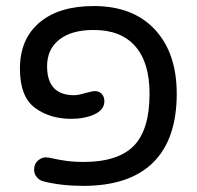

<svg xmlns="http://www.w3.org/2000/svg" viewBox="-20 -603 653 635"><path d="M125 -2.9Q111.3 -5.9 102.1 -16.6Q92.8 -27.3 92.8 -42Q92.8 -61.5 106.9 -73.2Q121.1 -85 139.6 -82Q179.7 -73.2 204.1 -70.3Q228.5 -67.4 255.9 -67.4Q370.1 -67.4 422.4 -120.6Q474.6 -173.8 474.6 -293Q474.6 -396.5 427.2 -450.2Q379.9 -503.9 290 -503.9Q216.8 -503.9 176.3 -472.2Q135.7 -440.4 135.7 -383.8Q135.7 -288.1 225.6 -288.1Q238.3 -288.1 264.6 -295.9Q288.1 -301.8 293 -301.8Q307.6 -301.8 316.4 -292.5Q325.2 -283.2 325.2 -268.6Q325.2 -240.2 293 -225.1Q260.7 -210 215.8 -210Q143.6 -210 94.7 -247.1Q45.9 -284.2 45.9 -376Q45.9 -473.6 110.4 -528.3Q174.8 -583 290 -583Q419.9 -583 492.2 -505.4Q564.5 -427.7 564.5 -293Q564.5 -142.6 486.3 -65.4Q408.2 11.7 255.9 11.7Q182.6 11.7 125 -2.9Z"/></svg>

Font: jf-openhuninn-1.0
Style: Regular
Weight: 400
Designer: [Kosugi Maru]
      Designed by Motoya company      

      [Varela Round]
      Joe Prince(Latin component); Avraham Co
Foundry: justfont CO.,LTD.
Version: 1.0